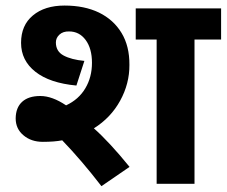

<svg xmlns="http://www.w3.org/2000/svg" viewBox="-20 -652 804 681"><path d="M764.2 -511.7H669.9V0H535.6V-511.7H461.4V-622.1H764.2ZM225.1 -540.5Q203.6 -541 190.9 -529.3Q178.2 -517.6 178.2 -501.5Q178.2 -469.7 205.6 -455.1Q232.9 -440.4 279.3 -436L251 -348.6Q156.2 -357.4 105.5 -397.5Q54.7 -437.5 54.7 -500Q54.7 -562.5 96.7 -597.2Q138.7 -632.3 209 -632.3Q279.3 -632.3 331.1 -607.4Q382.8 -582 411.1 -535.2Q439.5 -488.3 439 -421.9Q439.5 -355.5 406.2 -294.9Q373 -234.4 313 -196.8Q368.2 -147.9 439.5 -60.1L339.8 8.3Q268.6 -84 200.7 -154.3Q172.9 -148.9 131.8 -148.9Q90.8 -148.9 63.5 -171.9Q35.6 -194.8 35.6 -232.4Q36.1 -270.5 58.6 -291Q81.1 -311.5 123 -311.5Q165 -311.5 214.4 -278.3Q259.3 -299.3 282.7 -338.9Q306.2 -378.4 306.2 -429.2Q306.2 -480 283.7 -510.3Q261.2 -540.5 225.1 -540.5Z"/></svg>

Font: NotoSans-Bold
Style: Bold
Weight: 700
Designer: Monotype Design team
Foundry: Monotype Imaging Inc.
Version: Version 1.04